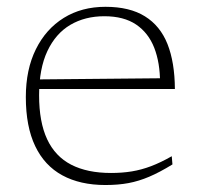

<svg xmlns="http://www.w3.org/2000/svg" viewBox="-20 -520 574 550"><path d="M282 -500.5Q351.5 -500.5 395.2 -473.2Q439 -446 459.8 -393.8Q480.5 -341.5 481 -265H90.5L87 -292.5L460.5 -296L438.5 -282.5Q438.5 -340.5 421.8 -383.2Q405 -426 369.8 -449.8Q334.5 -473.5 279 -473.5Q223.5 -473.5 181.5 -448.8Q139.5 -424 115.8 -373.8Q92 -323.5 92 -247Q92 -170.5 115 -121.2Q138 -72 184 -48.2Q230 -24.5 298 -24.5Q330 -24.5 357.5 -29Q385 -33.5 412.8 -44Q440.5 -54.5 472 -72.5L474 -49Q437.5 -26.5 407.5 -13.8Q377.5 -1 348 4.5Q318.5 10 282 10Q209.5 10 158.5 -17.8Q107.5 -45.5 80.8 -101.5Q54 -157.5 54 -242Q54 -321 82.8 -379Q111.5 -437 162.8 -468.8Q214 -500.5 282 -500.5Z"/></svg>

Font: Newsreader 9pt ExtraLight
Style: Regular
Weight: 250
Designer: Hugues Gentile
Foundry: Production Type
Version: Version 1.003